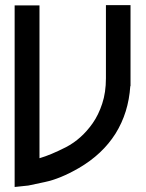

<svg xmlns="http://www.w3.org/2000/svg" viewBox="-20 -748 578 762"><path d="M400.4 -727.5Q432.6 -727.5 498 -727.5Q498 -620.1 498 -406.2Q497.1 -406.2 497.1 -406.2Q490.2 -300.8 438.5 -217.8Q386.7 -135.7 293 -81.1Q218.8 -38.1 157.2 -25.4Q96.7 -12.7 92.8 -11.7Q75.2 -9.8 38.1 -5.9Q38.1 -246.1 38.1 -726.6Q71.3 -726.6 136.7 -726.6Q136.7 -524.4 136.7 -120.1Q180.7 -132.8 242.2 -164.1Q303.7 -196.3 347.7 -258.8Q371.1 -292 385.7 -336.9Q400.4 -380.9 400.4 -437.5Q400.4 -440.4 400.4 -444.3Q400.4 -447.3 400.4 -451.2Q400.4 -520.5 400.4 -589.8Q400.4 -658.2 400.4 -727.5Z"/></svg>

Font: Oishi
Style: Regular
Weight: 400
Designer: bBranding
Version: Version 1.0